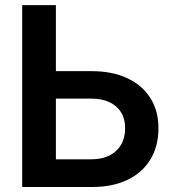

<svg xmlns="http://www.w3.org/2000/svg" viewBox="-20 -748 694 768"><path d="M158.2 -463.4H346.2Q428.7 -463.4 488.5 -435.5Q548.3 -407.7 581.1 -356.4Q613.8 -305.2 613.8 -234.9Q613.8 -162.6 581.5 -109.9Q549.3 -57.1 489.7 -28.6Q430.2 0 348.1 0H68.8V-727.5H203.6V-110.8H344.7Q408.2 -110.8 444.3 -144.3Q480.5 -177.7 480.5 -235.8Q480.5 -272.9 464.1 -299.1Q447.8 -325.2 417.5 -339.4Q387.2 -353.5 344.7 -353.5H158.2Z"/></svg>

Font: V-Inter
Style: SemiBold-600
Weight: 600
Designer: Rasmus Andersson
Foundry: rsms
Version: Version 4.000;git-4146feb